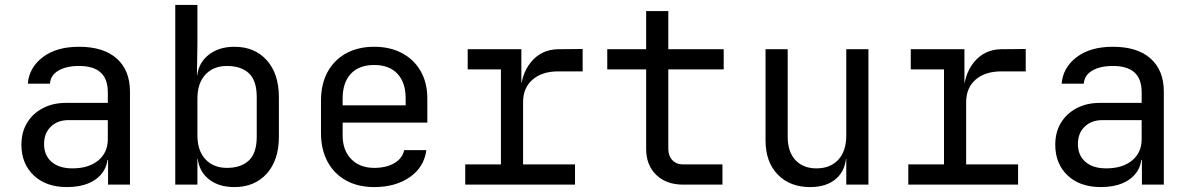

<svg xmlns="http://www.w3.org/2000/svg" viewBox="-20 -750 4840 780"><path d="M252 10Q167 10 117 -37.5Q67 -85 67 -162Q67 -213 90 -251Q113 -289 154 -310.5Q195 -332 248 -332H418V-375Q418 -429 389 -455.5Q360 -482 301 -482Q249 -482 217 -463Q185 -444 183 -410H93Q98 -475 153.5 -517.5Q209 -560 301 -560Q401 -560 454.5 -512Q508 -464 508 -378V0H419V-100H404L418 -120Q418 -80 398 -51Q378 -22 341 -6Q304 10 252 10ZM274 -66Q340 -66 379 -98Q418 -130 418 -185V-262H258Q214 -262 186.5 -235.5Q159 -209 159 -165Q159 -119 189.5 -92.5Q220 -66 274 -66Z M932 10Q864 10 823 -26.5Q782 -63 782 -126L800 -105H782V0H692V-730H782V-570L780 -445H800L780 -424Q780 -486 822.5 -523Q865 -560 932 -560Q1015 -560 1064 -505Q1113 -450 1113 -355V-194Q1113 -100 1064 -45Q1015 10 932 10ZM902 -68Q959 -68 991 -98Q1023 -128 1023 -195V-355Q1023 -423 991 -452.5Q959 -482 902 -482Q847 -482 814.5 -447Q782 -412 782 -350V-200Q782 -138 814.5 -103Q847 -68 902 -68Z M1500 10Q1435 10 1386.5 -16.5Q1338 -43 1311 -92.5Q1284 -142 1284 -210V-340Q1284 -409 1311 -458Q1338 -507 1386.5 -533.5Q1435 -560 1500 -560Q1565 -560 1613.5 -534Q1662 -508 1689 -461Q1716 -414 1716 -350V-252H1372V-200Q1372 -139 1407 -103.5Q1442 -68 1500 -68Q1550 -68 1582.5 -87.5Q1615 -107 1622 -140H1712Q1703 -71 1645 -30.5Q1587 10 1500 10ZM1628 -313V-350Q1628 -415 1594.5 -450.5Q1561 -486 1500 -486Q1439 -486 1405.5 -450.5Q1372 -415 1372 -350V-322H1635Z M1870 0V-82H2015V-468H1880V-550H2098V-414H2118L2094 -359Q2094 -445 2136.5 -497Q2179 -549 2247 -550L2347 -551V-460H2248Q2182 -460 2143.5 -426.5Q2105 -393 2105 -335V-82H2316V0Z M2755 0Q2687 0 2646 -39.5Q2605 -79 2605 -145V-468H2447V-550H2605V-705H2695V-550H2920V-468H2695V-145Q2695 -117 2711.5 -99.5Q2728 -82 2755 -82H2915V0Z M3508 -550V0H3418V-105H3399L3418 -126Q3418 -62 3379 -26Q3340 10 3271 10Q3189 10 3139.5 -41Q3090 -92 3090 -180V-550H3180V-196Q3180 -133 3211.5 -99.5Q3243 -66 3297 -66Q3353 -66 3385.5 -101Q3418 -136 3418 -200V-550Z M3670 0V-82H3815V-468H3680V-550H3898V-414H3918L3894 -359Q3894 -445 3936.5 -497Q3979 -549 4047 -550L4147 -551V-460H4048Q3982 -460 3943.5 -426.5Q3905 -393 3905 -335V-82H4116V0Z M4452 10Q4367 10 4317 -37.5Q4267 -85 4267 -162Q4267 -213 4290 -251Q4313 -289 4354 -310.5Q4395 -332 4448 -332H4618V-375Q4618 -429 4589 -455.5Q4560 -482 4501 -482Q4449 -482 4417 -463Q4385 -444 4383 -410H4293Q4298 -475 4353.5 -517.5Q4409 -560 4501 -560Q4601 -560 4654.5 -512Q4708 -464 4708 -378V0H4619V-100H4604L4618 -120Q4618 -80 4598 -51Q4578 -22 4541 -6Q4504 10 4452 10ZM4474 -66Q4540 -66 4579 -98Q4618 -130 4618 -185V-262H4458Q4414 -262 4386.5 -235.5Q4359 -209 4359 -165Q4359 -119 4389.5 -92.5Q4420 -66 4474 -66Z"/></svg>

Font: Atlassian Mono
Style: Regular
Weight: 400
Monospace: yes
Designer: Philipp Nurullin, Konstantin Bulenkov
Foundry: Modifications by Atlassian Pty Ltd, manufactured by JetBrains
Version: Version 2.304